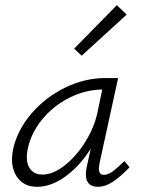

<svg xmlns="http://www.w3.org/2000/svg" viewBox="-20 -713 543 738"><path d="M478 -70Q441 -32 412.5 -13.5Q384 5 357 5Q310 5 310 -43Q310 -55 313 -70L329 -142Q288 -76 232.5 -35.5Q177 5 123 5Q77 5 51.5 -25Q26 -55 26 -102Q26 -114 30 -138Q46 -212 100 -275.5Q154 -339 230 -376Q306 -413 384 -413H434L362 -83Q360 -69 360 -65Q360 -41 380 -41Q395 -41 413.5 -54.5Q432 -68 458 -94ZM354 -278 373 -369Q308 -368 247 -337.5Q186 -307 142.5 -254.5Q99 -202 86 -138Q83 -123 83 -110Q83 -78 99 -60Q115 -42 143 -42Q184 -42 229 -77.5Q274 -113 308 -168Q342 -223 354 -278ZM265 -526 429 -693 467 -657 294 -499Z"/></svg>

Font: Ysabeau Semilight
Style: Italic
Weight: 300
Italic angle: -12°
Designer: Christian Thalmann (Catharsis Fonts)
Version: Version 0.003